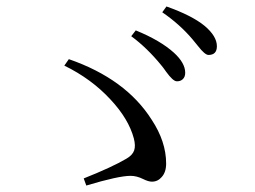

<svg xmlns="http://www.w3.org/2000/svg" viewBox="-20 -731 788 594"><path d="M247 -157 239 -179Q327 -214 371 -240Q390 -251 395 -265.5Q400 -280 394 -303Q378 -363 322 -423Q263 -487 179 -528L193 -548Q369 -487 449 -361Q494 -293 494 -225Q494 -198 480 -183Q468 -169 450 -169Q439 -169 423 -177Q403 -187 384 -187Q347 -187 247 -157ZM553 -506Q553 -493 545.5 -486Q538 -479 526.5 -479.5Q515 -480 494 -509Q485 -522 479 -529Q435 -583 386 -619L400 -637Q476 -606 518 -568Q553 -536 553 -506ZM625 -561Q614 -561 593 -588Q582 -602 575 -610Q536 -656 482 -693L495 -711Q574 -683 613 -651Q651 -619 651 -588Q651 -561 625 -561Z"/></svg>

Font: Cactus Classical Serif
Style: Regular
Weight: 400
Designer: Henry Chan (via Glyphwiki)、田海東、宇文滿月
Foundry: Moonlit Owen
Version: Version 1.000